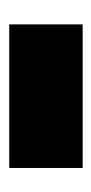

<svg xmlns="http://www.w3.org/2000/svg" viewBox="92 -534 204 429"><g transform="rotate(-90 194.5 -319.0)"><path d="M34.2 -236.8V-400.9H355V-236.8Z"/></g></svg>

Font: AlfaSlabOne-Regular
Style: Regular
Weight: 400
Designer: JM Sole
Foundry: JM Sole
Version: Version 1.001